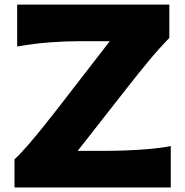

<svg xmlns="http://www.w3.org/2000/svg" viewBox="-20 -821 812 841"><path d="M43.5 0V-123Q71.3 -148.9 105.7 -189Q140.1 -229 175.5 -273.2Q210.9 -317.4 240.7 -356L460.9 -640.6H329.6Q268.1 -640.6 198.7 -635.5Q129.4 -630.4 55.2 -617.2V-800.8H721.7V-654.8Q676.8 -608.9 633.3 -556.4Q589.8 -503.9 546.4 -448.7L320.3 -160.2H437Q480.5 -160.2 533.2 -162.1Q585.9 -164.1 637.5 -168.7Q689 -173.3 728 -181.2V0Z"/></svg>

Font: Pinar-DS1-FD Bold
Style: Regular
Weight: 700
Designer: Amin Abedi
Version: Version 2.000